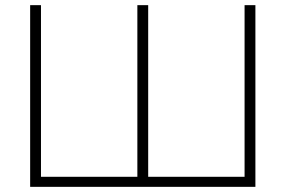

<svg xmlns="http://www.w3.org/2000/svg" viewBox="-20 -725 1108 745"><path d="M97 0V-705H139V-39H513V-705H555V-39H929V-705H971V0Z"/></svg>

Font: Mulish ExtraLight
Style: Regular
Weight: 200
Designer: Vernon Adams
Foundry: Vernon Adams
Version: Version 3.603